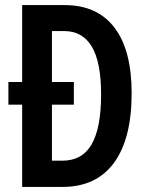

<svg xmlns="http://www.w3.org/2000/svg" viewBox="-20 -734 583 754"><path d="M234 -714Q362 -714 429.5 -625.5Q497 -537 497 -368Q497 -189 427.5 -94.5Q358 0 226 0H67V-323H13V-412H67V-714ZM232 -612H184V-412H270V-323H184V-103H225Q303 -103 340 -167.5Q377 -232 377 -363Q377 -490 340.5 -551Q304 -612 232 -612Z"/></svg>

Font: Noto Sans Ethiopic ExtraCondensed SemiBold
Style: Regular
Weight: 600
Width: 2
Designer: Monotype Design Team
Foundry: Monotype Imaging Inc.
Version: Version 2.102; ttfautohint (v1.8.4.7-5d5b)